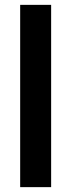

<svg xmlns="http://www.w3.org/2000/svg" viewBox="-20 -770 293 790"><path d="M190.4 -750V0H63V-750Z"/></svg>

Font: Roboto SemiCondensed SemiBold
Style: Regular
Weight: 600
Width: 4
Designer: Christian Robertson
Foundry: Google
Version: Version 3.009; 2024